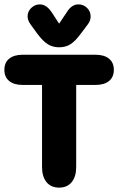

<svg xmlns="http://www.w3.org/2000/svg" viewBox="-31 -846 540 877"><path d="M161 -458V-84Q161 -39 181.5 -14Q202 11 239 11Q276 11 296.5 -14Q317 -39 317 -84V-458H405Q445 -458 467 -476Q489 -494 489 -527Q489 -560 467 -578Q445 -596 405 -596H73Q33 -596 11 -578Q-11 -560 -11 -527Q-11 -494 11 -476Q33 -458 73 -458ZM239 -738 205 -790Q181 -826 151 -826Q129 -826 112 -810Q95 -794 95 -771Q95 -753 109 -734L141 -690Q166 -657 188 -643.5Q210 -630 239 -630Q269 -630 291 -644Q313 -658 338 -692L371 -736Q377 -744 380 -753Q383 -762 383 -771Q383 -794 366.5 -810Q350 -826 327 -826Q296 -826 274 -790Z"/></svg>

Font: Beiruti Black
Style: Regular
Weight: 900
Designer: Arlette Boutros
Foundry: Boutros
Version: Version 1.41